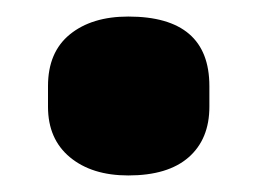

<svg xmlns="http://www.w3.org/2000/svg" viewBox="-20 -204 310 232"><path d="M135 8Q91 8 64.5 -14Q38 -36 38 -75V-100Q38 -141 64.5 -162.5Q91 -184 135 -184Q233 -184 233 -100V-75Q233 -36 208 -14Q183 8 135 8Z"/></svg>

Font: Sofia Sans Condensed Black
Style: Regular
Weight: 900
Designer: Botio Nikoltchev, Ani Petrova
Foundry: lettersoup
Version: Version 4.101